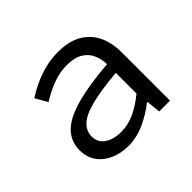

<svg xmlns="http://www.w3.org/2000/svg" viewBox="-121 -664 841 841"><g transform="rotate(-45 300.0 -243.0)"><path d="M246 12Q201 12 163 -4.5Q125 -21 103 -52Q81 -83 81 -126Q81 -208 163 -250.5Q245 -293 433 -308Q432 -341 419.5 -369Q407 -397 379 -413.5Q351 -430 304 -430Q273 -430 242.5 -421.5Q212 -413 184.5 -399.5Q157 -386 134 -372L102 -428Q126 -444 160.5 -460.5Q195 -477 235 -487.5Q275 -498 318 -498Q385 -498 428.5 -473Q472 -448 493.5 -403.5Q515 -359 515 -298V0H448L441 -66H438Q398 -34 348 -11Q298 12 246 12ZM268 -54Q310 -54 351 -73Q392 -92 433 -126V-254Q329 -245 269.5 -229Q210 -213 185.5 -188.5Q161 -164 161 -132Q161 -105 176 -87.5Q191 -70 215.5 -62Q240 -54 268 -54Z"/></g></svg>

Font: Source Code Pro
Style: Regular
Weight: 400
Monospace: yes
Designer: Paul D. Hunt, Teo Tuominen
Foundry: Adobe Systems Incorporated
Version: Version 1.018;hotconv 1.0.116;makeotfexe 2.5.65601